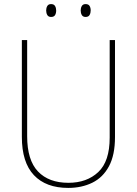

<svg xmlns="http://www.w3.org/2000/svg" viewBox="-20 -910 669 940"><path d="M543 -239Q543 -151 513.5 -96Q484 -41 432 -15.5Q380 10 314 10Q205 10 146 -52.5Q87 -115 87 -240V-714H113V-243Q113 -126 166 -70.5Q219 -15 315 -15Q405 -15 461 -67.5Q517 -120 517 -236V-714H543ZM206 -859Q206 -871 211.5 -880.5Q217 -890 230 -890Q244 -890 249.5 -880.5Q255 -871 255 -859Q255 -845 249.5 -836Q244 -827 230 -827Q217 -827 211.5 -836.5Q206 -846 206 -859ZM375 -859Q375 -871 380.5 -880.5Q386 -890 399 -890Q413 -890 418.5 -881Q424 -872 424 -859Q424 -846 418.5 -836.5Q413 -827 399 -827Q386 -827 380.5 -836.5Q375 -846 375 -859Z"/></svg>

Font: Noto Sans Lao Looped SemiCondensed Thin
Style: Regular
Weight: 100
Width: 4
Designer: Mark Frömberg, Ben Mitchell
Foundry: The Fontpad Ltd
Version: Version 1.002; ttfautohint (v1.8.4.7-5d5b)